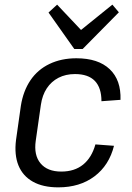

<svg xmlns="http://www.w3.org/2000/svg" viewBox="-20 -799 569 827"><path d="M231 8Q165 8 121.5 -16.5Q78 -41 59.5 -86.5Q41 -132 49 -196L70 -344Q80 -407 111 -453Q142 -499 193 -523.5Q244 -548 309 -548Q403 -548 452.5 -501Q502 -454 499 -369L417 -363Q417 -421 388.5 -450.5Q360 -480 303 -480Q263 -480 232 -464Q201 -448 181.5 -418.5Q162 -389 156 -347L134 -193Q125 -131 154.5 -95.5Q184 -60 244 -60Q301 -60 338 -90Q375 -120 391 -177L471 -171Q450 -87 387 -39.5Q324 8 231 8ZM492 -746 336 -588H300L189 -745L226 -779L345 -653H308L464 -779Z"/></svg>

Font: Pathway Extreme SemiCondensed
Style: Italic
Weight: 400
Width: 4
Italic angle: -8°
Version: Version 1.001;gftools[0.9.26]